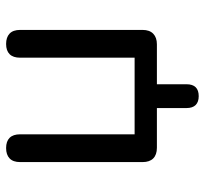

<svg xmlns="http://www.w3.org/2000/svg" viewBox="-41 -493 671 629"><g transform="rotate(-90 294.5 -178.5)"><path d="M294 137Q275 137 265 127Q255 117 255 97V0H125Q102 0 90 -12Q78 -24 78 -47V-448Q78 -471 90 -482.5Q102 -494 124 -494Q146 -494 157.5 -482.5Q169 -471 169 -448V-73H420V-448Q420 -471 431.5 -482.5Q443 -494 465 -494Q487 -494 499 -482.5Q511 -471 511 -448V-47Q511 -24 498.5 -12Q486 0 464 0H333V97Q333 137 294 137Z"/></g></svg>

Font: Nunito Medium
Style: Regular
Weight: 500
Designer: Vernon Adams
Foundry: Vernon Adams
Version: Version 3.602